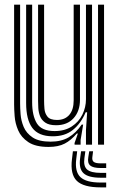

<svg xmlns="http://www.w3.org/2000/svg" viewBox="-20 -620 510 823"><path d="M188.5 9.8Q132 9.8 101.4 -10.8Q70.8 -31.2 57.9 -61.4Q45 -91.5 42.8 -121.8Q40.5 -152 40.5 -171.8V-600H66.2V-176.8Q66.2 -158 68.2 -130.5Q70.2 -103 81.5 -76Q92.8 -49 119.8 -30.9Q146.8 -12.8 197 -12.8Q242.8 -12.8 274.1 -31.2Q305.5 -49.8 330.2 -86H336.5L325.5 -19.8V0H299.8L299.5 -6.5L313.8 -47.5H309Q284.8 -18.8 257.5 -4.5Q230.2 9.8 188.5 9.8ZM400.2 0V-600H426V0ZM220.5 -83.2Q190.2 -83.2 174.1 -94.4Q158 -105.5 151.6 -122.2Q145.2 -139 144.2 -156.5Q143.2 -174 143.2 -186.8V-600H169V-188.2Q169 -172.5 170.6 -153.2Q172.2 -134 183.6 -119.9Q195 -105.8 224.5 -105.8Q258 -105.8 276.9 -127.6Q295.8 -149.5 295.8 -189.8V-600H322.8V-192.5Q322.8 -143.5 295.5 -113.4Q268.2 -83.2 220.5 -83.2ZM204.5 -35.8Q145 -36.2 118.5 -71.8Q92 -107.2 92 -178.5V-600H117.8V-181.8Q117.8 -124 138.1 -91.1Q158.5 -58.2 214.2 -58.2Q257.5 -58.2 287.5 -77.8Q317.5 -97.2 333 -128.5Q348.5 -159.8 348.5 -194.8V-600H374.5V0H348.5V-62L353.5 -138.8H347.2Q326.8 -90.5 292.1 -62.9Q257.5 -35.2 204.5 -35.8ZM310.8 28.5 306.8 62Q300.2 115.8 324.6 139.1Q349 162.5 411.8 162.5H435.2V183.2H411.8Q337.8 183.2 309.1 155.1Q280.5 127 288.5 62L292.5 28.5ZM379 28.5 375.8 53.8Q374 68 382.1 74.1Q390.2 80.2 411.8 80.2H435.2V100.2H411.8Q379 100.2 366.6 89.4Q354.2 78.5 358.5 53.8L362.5 28.5ZM345.8 28.5 341.8 57.8Q337 91.8 353.2 106.4Q369.5 121 411.8 121H435.2V141.8H411.8Q358.2 141.8 337.8 122.2Q317.2 102.8 323.5 57.8L327.5 28.5Z"/></svg>

Font: Big Shoulders Inline Display ExtraBold
Style: Regular
Weight: 800
Designer: Patric King
Foundry: XO Type Co
Version: Version 1.000